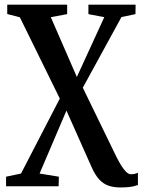

<svg xmlns="http://www.w3.org/2000/svg" viewBox="-20 -558 612 822"><path d="M494.5 244.5Q466.5 244.5 444.2 236.8Q422 229 404.5 210Q387 191 372 157L264.5 -84.5L149.5 185L232 198.5L231 239.5H6V198.5L70 185L236 -136L65 -484L11 -498V-538H267.5V-497.5L197.5 -484.5L309 -228.5L426.5 -484.5L358.5 -497.5V-538H560.5L560 -497.5L500 -485L334.5 -182.5L478 112.5Q488 132.5 498.5 149.8Q509 167 519.8 177.5Q530.5 188 540 188Q548 188 556 186.5Q564 185 570.5 181.5V234Q564 236.5 554.2 239Q544.5 241.5 530 243Q515.5 244.5 494.5 244.5Z"/></svg>

Font: Merriweather 60pt SemiBold
Style: Regular
Weight: 600
Version: Version 2.100